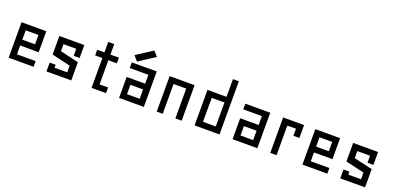

<svg xmlns="http://www.w3.org/2000/svg" viewBox="-0 -1450 4587 2240"><g transform="rotate(20 2293.5 -330.0)"><path d="M158.2 -179.7V-70.3H389.6V0H80.1V-440.4H387.7V-179.7ZM158.2 -252H316.4V-368.2H158.2Z M624 -73.2V-110.4H549.8V0L857.4 -1V-226.6L627.9 -280.3V-367.2H786.1V-280.3H859.4V-440.4H549.8V-210L781.2 -156.2V-73.2Z M1289.1 0H1109.4V-370.1H1019.5V-440.4H1109.4V-570.3H1183.6V-440.4H1289.1V-370.1H1183.6V-70.3H1289.1Z M1680.7 -259.8V-370.1H1449.2V-440.4H1758.8V0H1451.2V-259.8ZM1680.7 -188.5H1523.4V-72.3H1680.7ZM1649.4 -660.2 1449.2 -530.3 1502.9 -469.7 1703.1 -599.6Z M2228.5 0V-440.4H1918.9V0H1993.2V-370.1H2150.4V0Z M2625 -440.4V-660.2H2698.2V0H2388.7V-440.4ZM2625 -72.3V-370.1H2466.8V-73.2Z M3089.8 -259.8V-370.1H2858.4V-440.4H3168V0H2860.4V-259.8ZM3089.8 -188.5H2932.6V-72.3H3089.8Z M3513.7 -368.2 3406.2 -367.2V0H3328.1V-440.4H3587.9V-280.3H3513.7Z M3805.7 -179.7V-70.3H4037.1V0H3727.5V-440.4H4035.2V-179.7ZM3805.7 -252H3963.9V-368.2H3805.7Z M4271.5 -73.2V-110.4H4197.3V0L4504.9 -1V-226.6L4275.4 -280.3V-367.2H4433.6V-280.3H4506.8V-440.4H4197.3V-210L4428.7 -156.2V-73.2Z"/></g></svg>

Font: Geo
Style: Regular
Weight: 500
Version: Version 001.2